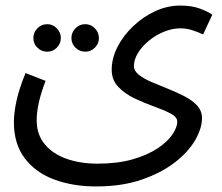

<svg xmlns="http://www.w3.org/2000/svg" viewBox="-20 -439 800 691"><path d="M30 1Q30 -35 40 -79Q50 -123 72 -176L144 -148Q128 -106 120 -71Q112 -36 112 -6Q112 45 141 80Q170 115 219.5 132.5Q269 150 331 150Q403 150 457 134.5Q511 119 547 95Q583 71 600.5 45Q618 19 618 -1Q618 -18 594 -30.5Q570 -43 535 -55.5Q500 -68 465 -84.5Q430 -101 406 -126Q382 -151 382 -188Q382 -229 402.5 -269.5Q423 -310 458.5 -344Q494 -378 538 -398.5Q582 -419 629 -419Q671 -419 701 -407.5Q731 -396 744 -386L711 -315Q694 -323 673 -330Q652 -337 629 -337Q600 -337 570.5 -325Q541 -313 516.5 -293Q492 -273 477 -249Q462 -225 462 -201Q462 -184 479.5 -170Q497 -156 525 -144Q553 -132 584.5 -119.5Q616 -107 644 -92.5Q672 -78 689.5 -59Q707 -40 707 -14Q707 23 682 66Q657 109 608 146.5Q559 184 488.5 208Q418 232 326 232Q242 232 175 207Q108 182 69 130.5Q30 79 30 1ZM287 -253Q266 -253 251.5 -267.5Q237 -282 237 -302Q237 -322 251.5 -337Q266 -352 287 -352Q307 -352 321.5 -337Q336 -322 336 -302Q336 -282 321.5 -267.5Q307 -253 287 -253ZM150 -253Q129 -253 114.5 -267.5Q100 -282 100 -302Q100 -322 114.5 -337Q129 -352 150 -352Q170 -352 184.5 -337Q199 -322 199 -302Q199 -282 184.5 -267.5Q170 -253 150 -253Z"/></svg>

Font: Noto Sans Living
Style: Regular
Weight: 400
Designer: Monotype Design Team
Foundry: Monotype Imaging Inc.
Version: Version 2.013; ttfautohint (v1.8.4.7-5d5b)